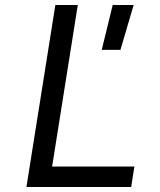

<svg xmlns="http://www.w3.org/2000/svg" viewBox="-20 -750 640 770"><path d="M86 0 202 -730H292L189 -82H519L506 0ZM388 -550 432 -730H516L463 -550Z"/></svg>

Font: JetBrains Mono NL
Style: Italic
Weight: 400
Italic angle: -9°
Monospace: yes
Designer: Philipp Nurullin, Konstantin Bulenkov
Foundry: JetBrains
Version: Version 2.305; ttfautohint (v1.8.4.7-5d5b)